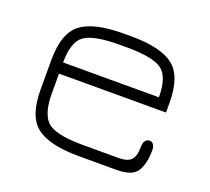

<svg xmlns="http://www.w3.org/2000/svg" viewBox="-87 -570 741 678"><g transform="rotate(20 283.0 -230.5)"><path d="M506 -286V-250H104V-175Q104 -87 146 -63Q182 -42 270 -42H404Q437 -42 450.5 -56.5Q464 -71 464 -105Q464 -134 484 -137Q500 -138 505 -119Q506 -115 506 -110Q506 -56 487.5 -28Q469 0 411 0H270Q159 0 110.5 -37Q62 -74 62 -175V-286Q62 -387 110.5 -424Q159 -461 270 -461H299Q409 -461 457.5 -424Q506 -387 506 -286ZM299 -419H270Q174 -419 139 -394.5Q104 -370 104 -292H464Q464 -370 429 -394.5Q394 -419 299 -419Z"/></g></svg>

Font: Jura Light
Style: Regular
Weight: 300
Designer: Daniel Johnson, Alexei Vanyashin
Foundry: Daniel Johnson
Version: Version 5.103